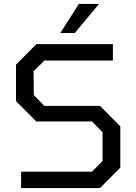

<svg xmlns="http://www.w3.org/2000/svg" viewBox="-20 -963 698 983"><path d="M289 -794 384 -943H487L363 -794ZM88 0V-84H451L505 -139V-286L451 -341H166L62 -445V-632L166 -737H558V-653H207L152 -598L153 -476L207 -421H492L596 -316V-105L492 0Z"/></svg>

Font: Tomorrow
Style: Regular
Weight: 400
Designer: Tony de Marco, Monica Rizzolli
Foundry: Just in Type
Version: Version 2.002